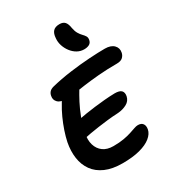

<svg xmlns="http://www.w3.org/2000/svg" viewBox="-233 -1133 1154 1272"><g transform="rotate(-30 344.0 -497.0)"><path d="M326 7Q249 7 195.5 -16.5Q142 -40 112 -82Q82 -124 74 -179Q66 -234 78 -297Q86 -335 100 -376.5Q114 -418 133 -460Q152 -502 176 -541Q196 -578 225 -600Q254 -622 286 -622Q299 -622 310.5 -615Q322 -608 326.5 -594.5Q331 -581 322 -562Q303 -531 281 -489Q259 -447 240 -397Q221 -347 210 -293Q199 -243 210.5 -204.5Q222 -166 252 -144Q282 -122 330 -122Q376 -122 409.5 -128Q443 -134 467.5 -142Q492 -150 509 -156Q526 -162 538 -162Q564 -162 575.5 -146.5Q587 -131 582 -104Q576 -73 544.5 -47.5Q513 -22 458.5 -7.5Q404 7 326 7ZM184 -259Q160 -254 149 -262Q138 -270 136.5 -285.5Q135 -301 138 -318Q143 -343 165 -362Q187 -381 218 -387Q248 -393 282.5 -398.5Q317 -404 354 -408.5Q391 -413 430 -416.5Q469 -420 510 -421Q548 -421 561.5 -406.5Q575 -392 570 -365Q563 -332 533 -316Q503 -300 466 -297Q422 -295 382.5 -290.5Q343 -286 308 -281Q273 -276 241.5 -270.5Q210 -265 184 -259ZM219 -548Q172 -548 152 -568Q132 -588 138 -616Q140 -631 150 -643.5Q160 -656 182 -662Q254 -680 332.5 -690.5Q411 -701 482 -705.5Q553 -710 602 -710Q648 -710 670.5 -687Q693 -664 686 -631Q682 -611 667 -597.5Q652 -584 622 -584Q545 -584 481 -578.5Q417 -573 366 -566Q315 -559 278.5 -553.5Q242 -548 219 -548ZM483 -774Q455 -774 431 -787.5Q407 -801 389 -824.5Q371 -848 362 -876Q353 -904 356 -932Q358 -967 374 -984Q390 -1001 423 -1001Q450 -1001 463.5 -986Q477 -971 482 -937Q487 -910 497.5 -892.5Q508 -875 519.5 -863.5Q531 -852 538 -840.5Q545 -829 542 -812Q538 -791 522 -782.5Q506 -774 483 -774Z"/></g></svg>

Font: Shantell Sans Light SemiBold
Style: Italic
Weight: 600
Italic angle: -11°
Version: Version 1.011;[c5ecc13dd]